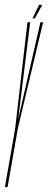

<svg xmlns="http://www.w3.org/2000/svg" viewBox="-34 -766 196 786"><path d="M28 -239 78.5 -675H89.5L40.5 -278.5L131.5 -675H142.5L39 -240L-3 0H-14L28 -239ZM99 -691 126 -746H139L109 -691Z"/></svg>

Font: Anybody UltraCondensed Thin
Style: Italic
Weight: 100
Width: 1
Italic angle: -10°
Designer: Tyler Finck
Foundry: Etcetera Type Company
Version: Version 1.010; ttfautohint (v1.8.3) -l 8 -r 50 -G 200 -x 14 